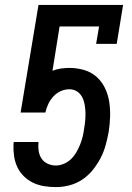

<svg xmlns="http://www.w3.org/2000/svg" viewBox="-20 -755 540 783"><path d="M208 8Q183 8 159 4Q135 0 114.5 -10Q94 -20 77.5 -36Q61 -52 51 -73Q41 -94 37.5 -118Q34 -142 35 -166L36 -176H137Q135 -158 137.5 -140.5Q140 -123 149 -109Q158 -95 174 -87.5Q190 -80 208 -80Q224 -80 240.5 -87Q257 -94 269.5 -106Q282 -118 291 -133.5Q300 -149 306.5 -165Q313 -181 317 -197.5Q321 -214 323 -230Q326 -247 327.5 -263.5Q329 -280 328.5 -297Q328 -314 325 -330Q322 -346 314.5 -360Q307 -374 293.5 -382.5Q280 -391 263 -391Q245 -391 228 -383.5Q211 -376 198 -362Q185 -348 177 -331Q169 -314 165 -296H64L137 -735H482L456 -576H372L384 -647H223L194 -466Q210 -473 228 -475.5Q246 -478 263 -478Q294 -478 323 -469.5Q352 -461 373.5 -442Q395 -423 408 -396Q421 -369 425.5 -339.5Q430 -310 429 -278.5Q428 -247 423 -216Q418 -189 410.5 -162Q403 -135 390 -110Q377 -85 358 -61.5Q339 -38 314.5 -22Q290 -6 262.5 1Q235 8 208 8Z"/></svg>

Font: Iosevka Slab Semibold Oblique
Style: Regular
Weight: 600
Italic angle: -9°
Monospace: yes
Designer: Belleve Invis
Foundry: Belleve Invis
Version: Version 11.1.1; ttfautohint (v1.8.3)